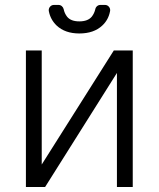

<svg xmlns="http://www.w3.org/2000/svg" viewBox="-20 -747 634 767"><path d="M146.7 -545.5V-89.8L434.7 -545.5H510.3V0H447.1V-455.6L160.2 0H83.5V-545.5ZM195.7 -727.3H213.8Q221.2 -727.3 226.9 -722.5Q232.6 -717.7 234.4 -710.2Q237.6 -693.9 247.9 -680.4Q262.8 -661.6 296.9 -661.6Q331 -661.6 346.6 -680.4Q356.9 -693.5 360.8 -710.6Q362.2 -717.7 367.9 -722.5Q373.6 -727.3 381 -727.3H399.5Q408 -727.3 414.1 -721.1Q420.1 -714.8 420.1 -706.3Q420.1 -703.8 419.7 -702.4Q413.4 -668 388.5 -644.9Q354.8 -613.3 296.9 -613.3Q240.1 -613.3 206.3 -644.9Q181.5 -668.7 175.1 -702.4Q174.7 -703.5 174.7 -706Q174.7 -714.8 180.8 -721.1Q186.8 -727.3 195.7 -727.3Z"/></svg>

Font: DeltaSans Light
Style: Regular
Weight: 300
Designer: Rasmus Andersson
Foundry: rsms
Version: Version 3.012